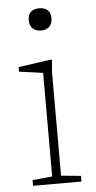

<svg xmlns="http://www.w3.org/2000/svg" viewBox="-53 -775 404 808"><g transform="rotate(-5 148.5 -371.0)"><path d="M144 -648Q122.5 -648 109.2 -660.2Q96 -672.5 96 -696Q96 -719.5 109.2 -730.8Q122.5 -742 144 -742Q166 -742 179 -730.8Q192 -719.5 192 -696Q192 -672.5 179 -660.2Q166 -648 144 -648ZM179 -522 174.5 -469V-32L258 -24V0H53.5V-24L137 -32V-469.5Q131.5 -470.5 113.2 -473Q95 -475.5 73.5 -478.5Q52 -481.5 36.5 -483.5V-503L170.5 -522Z"/></g></svg>

Font: Newsreader Caption ExtraLight
Style: Regular
Weight: 275
Designer: Hugues Gentile
Foundry: Production Type
Version: Version 1.001